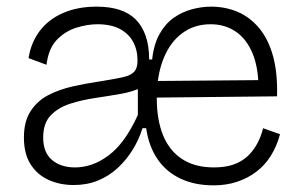

<svg xmlns="http://www.w3.org/2000/svg" viewBox="-20 -545 909 578"><path d="M202 12Q160 12 126 -3.5Q92 -19 72 -50.5Q52 -82 52 -131Q52 -180 72.5 -211Q93 -242 126 -259Q159 -276 199.5 -285Q240 -294 281 -300Q325 -307 349.5 -312.5Q374 -318 384 -329Q394 -340 394 -362Q394 -395 380.5 -419.5Q367 -444 340.5 -458Q314 -472 273 -472Q243 -472 209.5 -461.5Q176 -451 151 -425Q126 -399 120 -350L66 -370Q73 -416 99 -451Q125 -486 169 -505.5Q213 -525 271 -525Q310 -525 339.5 -515.5Q369 -506 388.5 -486.5Q408 -467 418.5 -437Q429 -407 429 -366H438Q443 -412 460.5 -443Q478 -474 503 -491.5Q528 -509 557.5 -517Q587 -525 615 -525Q658 -525 695 -509.5Q732 -494 760 -460.5Q788 -427 802 -376Q816 -325 814 -255L429 -251V-301L783 -304L758 -281Q758 -342 740 -385Q722 -428 689.5 -450Q657 -472 614 -472Q565 -472 528.5 -445Q492 -418 472 -368Q452 -318 452 -249Q452 -184 471 -137.5Q490 -91 528.5 -66Q567 -41 624 -41Q658 -41 682.5 -49.5Q707 -58 724.5 -74Q742 -90 754 -112Q766 -134 772 -159L823 -141Q813 -104 795 -75.5Q777 -47 751 -27.5Q725 -8 693 2.5Q661 13 623 13Q567 13 524 -7Q481 -27 454.5 -65.5Q428 -104 420 -159H409Q398 -124 379 -93.5Q360 -63 334 -39Q308 -15 275 -1.5Q242 12 202 12ZM206 -41Q231 -41 256 -49.5Q281 -58 306 -76.5Q331 -95 353 -125Q375 -155 395 -199V-301L406 -282Q381 -269 344 -262.5Q307 -256 266.5 -250Q226 -244 190.5 -232.5Q155 -221 132.5 -197.5Q110 -174 110 -131Q110 -86 136.5 -63.5Q163 -41 206 -41Z"/></svg>

Font: Bricolage Grotesque ExtraLight
Style: Regular
Weight: 250
Designer: Mathieu Triay
Foundry: Atelier Triay
Version: Version 1.000;gftools[0.9.30]